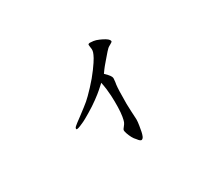

<svg xmlns="http://www.w3.org/2000/svg" viewBox="-118 -860 1237 1102"><g transform="rotate(-30 500.0 -309.0)"><path d="M545 -430Q563 -413 571.5 -401Q580 -389 580 -380Q580 -371 578 -357Q575 -343 573.5 -321Q572 -299 572 -267Q570 -214 573 -167.5Q576 -121 576 -111Q576 -94 572 -70.5Q568 -47 565.5 -34Q563 -21 558 -8.5Q553 4 544 7Q535 10 519 -12Q508 -23 500 -38Q492 -53 486 -70.5Q480 -88 482 -95Q483 -99 492.5 -110.5Q502 -122 506 -131.5Q510 -141 514 -164.5Q518 -188 519 -224Q520 -260 518 -301Q516 -326 514 -346L510 -372L506 -393Q488 -377 473 -363.5Q458 -350 425.5 -326Q393 -302 354 -279Q315 -256 304 -251Q293 -246 278 -239.5Q263 -233 256 -232.5Q249 -232 248.5 -234.5Q248 -237 249 -241Q251 -246 257 -251Q263 -256 273 -264L304 -287Q356 -326 376 -343Q396 -360 434.5 -401Q473 -442 501 -480.5Q529 -519 539 -537.5Q549 -556 552.5 -567Q556 -578 555.5 -587Q555 -596 553 -607.5Q551 -619 553.5 -621.5Q556 -624 563 -625Q572 -625 587 -623Q602 -621 621.5 -612.5Q641 -604 654 -596Q667 -588 672 -581Q677 -574 676 -569Q674 -565 661 -558Q648 -551 642 -546Q636 -541 627 -530.5Q618 -520 592.5 -490.5Q567 -461 560 -451L545 -430Z"/></g></svg>

Font: ChillKai
Style: Regular
Weight: 400
Designer: ChillType
Foundry: 寒蝉字型
Version: Version 2.000